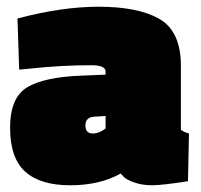

<svg xmlns="http://www.w3.org/2000/svg" viewBox="-20 -538 597 571"><path d="M518 -342V-152Q527 -145 542 -141L539 1Q461 13 432 13Q403 13 379 4.5Q355 -4 347 -13L339 -22Q277 13 188.5 13Q100 13 55 -27.5Q10 -68 10 -158Q10 -248 61 -278.5Q112 -309 222 -313L294 -316V-325Q294 -344 252 -344Q161 -344 70 -334L37 -331L32 -483Q164 -518 273 -518Q387 -518 450 -484Q518 -448 518 -342ZM256 -141Q275 -141 294 -156V-193L260 -191Q234 -189 234 -165Q234 -141 256 -141Z"/></svg>

Font: Titillium Web
Style: Black
Weight: 900
Version: Version 1.001;PS 35.000;hotconv 1.0.70;makeotf.lib2.5.55311